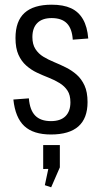

<svg xmlns="http://www.w3.org/2000/svg" viewBox="-20 -567 433 818"><path d="M197 6Q122 6 83.5 -30Q45 -66 37 -143L103 -148Q107 -98 130 -74.5Q153 -51 197 -51Q238 -51 259 -72Q280 -93 280 -131Q280 -162 267.5 -181Q255 -200 234 -213Q213 -226 187.5 -236Q162 -246 137.5 -257.5Q113 -269 92 -287.5Q71 -306 58.5 -334Q46 -362 46 -405Q46 -477 84.5 -512Q123 -547 200 -547Q250 -547 282.5 -532Q315 -517 333.5 -485Q352 -453 356 -403L290 -398Q287 -445 265 -467.5Q243 -490 200 -490Q160 -490 139 -469Q118 -448 118 -409Q118 -378 131 -358Q144 -338 164.5 -325.5Q185 -313 210.5 -302.5Q236 -292 261 -279.5Q286 -267 306.5 -249Q327 -231 340 -203Q353 -175 353 -132Q353 -63 314 -28.5Q275 6 197 6ZM235 51V146L198 231L171 222L197 100L231 152L164 153V51Z"/></svg>

Font: Pathway Extreme Condensed Light
Style: Regular
Weight: 300
Width: 3
Version: Version 1.001;gftools[0.9.26]